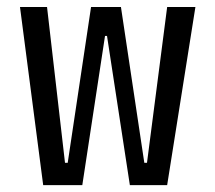

<svg xmlns="http://www.w3.org/2000/svg" viewBox="-20 -538 626 558"><path d="M357.4 0 291 -433.6H285.2L219.2 0H105.5L38.1 -517.6H116.7L168.9 -64.9H176.8L244.6 -517.6H331.5L399.4 -64.9H407.2L465.8 -517.6H547.9L465.8 0Z"/></svg>

Font: CaskaydiaMono NF SemiLight
Style: Regular
Weight: 350
Designer: Aaron Bell
Foundry: Saja Typeworks
Version: Version 2111.001; ttfautohint (v1.8.4);Nerd Fonts 3.1.1